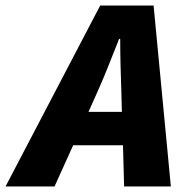

<svg xmlns="http://www.w3.org/2000/svg" viewBox="-86 -670 668 690"><path d="M266 -344C294 -406 316 -466 342 -530H346C346 -464 348 -406 350 -344L352 -268H232ZM-66 0H110L177 -148H356L360 0H528L466 -650H274Z"/></svg>

Font: Source Sans Pro Black
Style: Italic
Weight: 900
Italic angle: -11°
Designer: Paul D. Hunt
Foundry: Adobe Systems Incorporated
Version: Version 3.006;hotconv 1.0.111;makeotfexe 2.5.65597